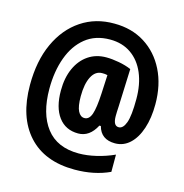

<svg xmlns="http://www.w3.org/2000/svg" viewBox="-115 -826 972 1012"><g transform="rotate(15 371.0 -320.0)"><path d="M704 -364Q704 -289 685 -231.5Q666 -174 631.5 -142Q597 -110 551 -110Q474 -110 456 -179H448Q412 -110 350 -110Q281 -110 242.5 -161.5Q204 -213 204 -305Q204 -375 227.5 -427Q251 -479 293 -507.5Q335 -536 391 -536Q422 -536 460 -529Q498 -522 528 -509L520 -303Q519 -288 518.5 -273.5Q518 -259 518 -250Q518 -197 548 -197Q572 -197 586 -235Q600 -273 600 -365Q600 -445 574.5 -505Q549 -565 501 -598.5Q453 -632 386 -632Q306 -632 252 -588.5Q198 -545 170.5 -469.5Q143 -394 143 -299Q143 -163 202.5 -86Q262 -9 380 -9Q425 -9 475.5 -21Q526 -33 572 -54V40Q488 79 381 79Q217 79 128 -19Q39 -117 39 -292Q39 -423 83 -519Q127 -615 205.5 -667.5Q284 -720 386 -719Q481 -719 552.5 -674Q624 -629 664 -549Q704 -469 704 -364ZM313 -303Q313 -248 326 -222.5Q339 -197 361 -197Q387 -197 399 -231.5Q411 -266 415 -346L420 -447Q413 -449 406 -449.5Q399 -450 391 -450Q354 -450 333.5 -410.5Q313 -371 313 -303Z"/></g></svg>

Font: Noto Sans Gurmukhi ExtraCondensed ExtraBold
Style: Regular
Weight: 800
Width: 2
Designer: Jelle Bosma - Monotype Design Team
Foundry: Monotype Imaging Inc.
Version: Version 2.004; ttfautohint (v1.8.4.7-5d5b)